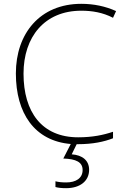

<svg xmlns="http://www.w3.org/2000/svg" viewBox="-20 -744 658 1004"><path d="M446 144C446 95 411 67 355 63L381 10C383 10 385 10 387 10C466 10 525 -3 571 -21V-55C521 -38 463 -26 389 -26C199 -26 103 -158 103 -359C103 -551 213 -688 405 -688C461 -688 517 -679 571 -651L587 -686C532 -711 471 -724 405 -724C189 -724 63 -569 63 -360C63 -151 161 -7 350 9L311 85C378 87 412 104 412 145C412 188 377 210 326 210C303 210 286 208 270 204V234C284 238 302 240 326 240C398 240 446 203 446 144Z"/></svg>

Font: Noto Sans Cherokee ExtraLight
Style: Regular
Weight: 200
Designer: Monotype Design Team
Foundry: Monotype Imaging Inc.
Version: Version 2.001